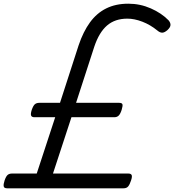

<svg xmlns="http://www.w3.org/2000/svg" viewBox="-50 -1020 944 1040"><path d="M-11 0Q-28 0 -30 -11Q-32 -22 -25 -43Q-17 -66 -8 -73Q1 -80 15 -80H149L249 -385H137Q122 -385 118.5 -394Q115 -403 122 -425Q130 -448 139 -455.5Q148 -463 163 -463H275L376 -775Q401 -849 437.5 -899Q474 -949 525.5 -974.5Q577 -1000 645 -1000Q709 -1000 767 -974.5Q825 -949 863 -910Q874 -897 873.5 -884.5Q873 -872 857 -857Q841 -843 828.5 -843Q816 -843 802 -855Q764 -886 721 -902.5Q678 -919 640 -919Q573 -919 530 -882Q487 -845 461 -768L362 -463H595Q610 -463 613 -455.5Q616 -448 609 -425Q602 -403 593 -394Q584 -385 569 -385H337L237 -80H645Q659 -80 663 -72Q667 -64 660 -43Q653 -21 644.5 -10.5Q636 0 619 0Z"/></svg>

Font: Playwrite SK
Style: Regular
Weight: 400
Designer: Veronika Burian, José Scaglione
Foundry: TypeTogether
Version: Version 1.002